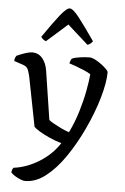

<svg xmlns="http://www.w3.org/2000/svg" viewBox="-67 -800 679 1044"><g transform="rotate(5 272.0 -278.0)"><path d="M110 200Q100 200 84 193.5Q68 187 53 177.5Q38 168 32 160Q33 149 35.5 143.5Q38 138 41 134Q113 125 180.5 83Q248 41 289 -22Q254 -32 222 -46.5Q190 -61 167 -75Q144 -89 136 -98L84 -364Q80 -383 73.5 -401.5Q67 -420 48 -427L-5 -445Q-5 -457 -1.5 -464Q2 -471 4 -474Q15 -479 31.5 -485.5Q48 -492 63.5 -496Q79 -500 88 -500Q123 -500 144.5 -474Q166 -448 172 -408L213 -142Q219 -136 237.5 -125.5Q256 -115 279.5 -103.5Q303 -92 325 -85Q353 -142 371.5 -203.5Q390 -265 400 -319Q410 -373 413 -409Q400 -418 377.5 -427.5Q355 -437 332 -445.5Q309 -454 295 -458Q298 -476 306 -485Q321 -492 350.5 -496Q380 -500 402 -500Q414 -500 431 -491.5Q448 -483 465.5 -470Q483 -457 494.5 -445.5Q506 -434 506 -428Q506 -372 481.5 -287Q457 -202 414 -111Q375 -28 326.5 43Q278 114 223 157Q168 200 110 200ZM157 -567Q146 -571 139 -577.5Q132 -584 130 -589Q184 -668 219 -712Q254 -756 271 -756Q289 -756 323.5 -711.5Q358 -667 412 -589Q409 -584 402 -577.5Q395 -571 384 -567L271 -668Z"/></g></svg>

Font: Texturina
Style: Regular
Weight: 400
Designer: Guillermo Torres Carreño
Foundry: Omnibus-Type
Version: Version 1.002; ttfautohint (v1.8.3)